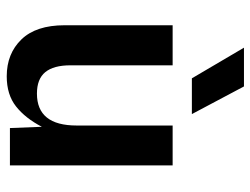

<svg xmlns="http://www.w3.org/2000/svg" viewBox="-110 -650 769 590"><g transform="rotate(90 275.0 -354.5)"><path d="M213.9 9.8Q144.5 9.8 100.8 -35.2Q57.1 -80.1 57.1 -168V-500H180.2V-186Q180.2 -134.3 201.2 -108.6Q222.2 -83 267.1 -83Q365.2 -83 365.2 -205.1V-500H487.8V0H373L369.1 -98.1Q342.8 -47.4 306.6 -18.8Q270.5 9.8 213.9 9.8ZM126 -719.2H245.1L330.1 -559.1H220.2Z"/></g></svg>

Font: TASA Orbiter Text SemiBold
Style: Regular
Weight: 600
Designer: Weizhong Zhang
Version: Version 1.000;Glyphs 3.1.2 (3151)